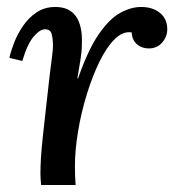

<svg xmlns="http://www.w3.org/2000/svg" viewBox="-20 -531 500 551"><path d="M98 0Q97 -12 96.5 -18.5Q96 -25 96 -33Q96 -52 97.5 -77.5Q99 -103 103 -140Q107 -177 113 -230Q119 -286 123 -318.5Q127 -351 129.5 -370Q132 -389 132 -399Q132 -418 128.5 -432.5Q125 -447 109 -447Q95 -447 77 -426.5Q59 -406 44 -356L7 -365Q11 -384 20.5 -408.5Q30 -433 46 -456.5Q62 -480 85 -495.5Q108 -511 139 -511Q179 -511 198 -484Q217 -457 215 -405Q215 -385 211 -360Q207 -335 202 -306H204Q233 -389 263.5 -433Q294 -477 325 -494Q356 -511 385 -511Q418 -511 439 -494Q460 -477 460 -447Q460 -426 445.5 -409Q431 -392 407 -392Q387 -392 373 -404Q359 -416 358 -438Q333 -442 309.5 -419Q286 -396 265.5 -354Q245 -312 229 -260Q213 -208 204 -154Q195 -100 195 -53Q195 -38 195.5 -25.5Q196 -13 197 0Z"/></svg>

Font: Lora Medium
Style: Italic
Weight: 500
Italic angle: -3°
Designer: Olga Karpushina, Alexei Vanyashin (Cyrillic)
Foundry: Cyreal
Version: Version 3.004